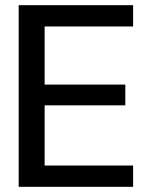

<svg xmlns="http://www.w3.org/2000/svg" viewBox="-20 -720 570 740"><path d="M52 0V-700H493V-618H152V-394H463V-314H152V-82H493V0Z"/></svg>

Font: DM Sans 36pt Medium
Style: Regular
Weight: 500
Designer: Colophon Foundry, Jonny Pinhorn
Foundry: Colophon Foundry
Version: Version 4.004;gftools[0.9.30]